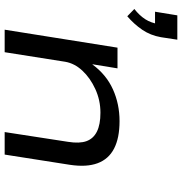

<svg xmlns="http://www.w3.org/2000/svg" viewBox="2 -802 799 844"><g transform="rotate(90 402.0 -379.5)"><path d="M51 -539 19 -570Q48 -593 64 -618Q80 -643 85 -675L95 -661H31L47 -759H154L143 -687Q135 -641 110.5 -605Q86 -569 51 -539ZM110 0 189 -496H280L262 -386H263Q308 -447 372.5 -476Q437 -505 512 -505Q586 -505 632.5 -481Q679 -457 697 -408.5Q715 -360 704 -287L659 0H560L603 -279Q611 -329 600 -359.5Q589 -390 558 -405.5Q527 -421 475 -421Q420 -421 371 -398.5Q322 -376 290 -341.5Q258 -307 251 -266L209 0Z"/></g></svg>

Font: Nunito Sans 7pt Expanded
Style: Italic
Weight: 400
Width: 7
Italic angle: -9°
Designer: Vernon Adams
Foundry: Vernon Adams
Version: Version 3.101;gftools[0.9.27]